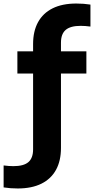

<svg xmlns="http://www.w3.org/2000/svg" viewBox="-86 -838 532 1088"><path d="M14.5 230Q-6.5 230 -26 228.5Q-45.5 227 -65.5 224V99.5Q-49.5 101.5 -36.5 102.5Q-23.5 103.5 -10 103.5Q48.5 103.5 75 80.5Q101.5 57.5 101.5 8.5V-588.5Q101.5 -661 129.5 -712.2Q157.5 -763.5 212.2 -790.8Q267 -818 346.5 -818Q368 -818 387.5 -816.5Q407 -815 426.5 -812V-687.5Q411 -689.5 398 -690.5Q385 -691.5 371 -691.5Q313 -691.5 286.2 -668.5Q259.5 -645.5 259.5 -596.5V0.5Q259.5 73 231.5 124.2Q203.5 175.5 148.8 202.8Q94 230 14.5 230ZM12.5 -421.5V-547H403.5V-421.5Z"/></svg>

Font: Encode Sans SC
Style: Bold
Weight: 700
Version: Version 3.002